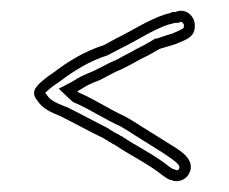

<svg xmlns="http://www.w3.org/2000/svg" viewBox="-20 -458 421 353"><path d="M48 -274C58 -258 73 -252 92 -244C118 -231 145 -216 170 -204C177 -200 184 -195 192 -191C222 -171 254 -156 281 -134C285 -132 290 -127 295 -127C299 -125 303 -125 307 -125C314 -126 321 -129 326 -136C345 -166 304 -185 289 -195L241 -225C232 -231 222 -237 210 -244C181 -257 158 -273 129 -286C127 -287 124 -288 122 -290C130 -294 137 -300 147 -304C153 -307 160 -309 166 -312C178 -318 189 -325 202 -330L214 -336C222 -340 229 -344 236 -348L254 -357C261 -361 267 -364 273 -368C281 -370 296 -375 303 -377C316 -383 338 -388 338 -408C340 -424 327 -440 310 -438C308 -438 305 -437 303 -436H297C294 -434 290 -433 285 -432C251 -421 224 -402 193 -387L171 -375C136 -364 105 -345 79 -325L66 -316C53 -305 33 -292 48 -274ZM63 -287C65 -289 71 -295 78 -300L91 -309C116 -328 145 -346 177 -356L179 -357L202 -369C235 -385 260 -403 290 -413C294 -414 299 -415 302 -416H308L312 -418C314 -418 319 -415 318 -410V-409V-408C318 -406 315 -404 296 -396C288 -394 274 -389 268 -387H265L262 -385C258 -382 251 -379 245 -375L227 -366L226 -365C219 -361 212 -358 205 -354L194 -348C179 -342 168 -335 157 -330C154 -328 146 -325 139 -322C125 -316 118 -311 113 -308L88 -295L108 -276C115 -269 119 -268 120 -268C147 -256 172 -239 201 -226C213 -219 221 -214 230 -208L278 -178C303 -161 313 -155 309 -147C308 -146 307 -145 305 -145H304L300 -147H298C297 -148 294 -150 292 -151C262 -175 231 -189 203 -208H202L201 -209C195 -212 188 -216 180 -221L179 -222C155 -234 128 -249 101 -262H100C80 -270 71 -275 65 -285L64 -286Z"/></svg>

Font: Scribbler
Style: Clr
Weight: 400
Designer: Mew Too
Foundry: Cannot Into Space Fonts
Version: Version 1.001